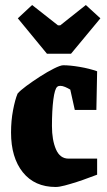

<svg xmlns="http://www.w3.org/2000/svg" viewBox="-20 -733 428 765"><path d="M202 12Q118 12 71 -46.5Q24 -105 24 -205Q24 -252 32 -294Q40 -336 50 -360Q60 -372 85 -390.5Q110 -409 139.5 -428Q169 -447 195 -460Q221 -473 232 -473Q259 -473 297.5 -466.5Q336 -460 367 -449L364 -295H278L260 -376Q250 -382 239.5 -386.5Q229 -391 220 -391Q212 -391 208 -387Q198 -379 192.5 -336Q187 -293 187 -231Q187 -175 203 -138Q219 -101 253 -101H367V-37Q355 -33 333 -24.5Q311 -16 286 -8Q261 0 238.5 6Q216 12 202 12ZM167 -519 51 -660 108 -713 211 -632H220L322 -713L380 -660L263 -519Z"/></svg>

Font: Grenze Gotisch Black
Style: Regular
Weight: 900
Designer: Renata Polastri
Foundry: Omnibus-Type
Version: Version 1.001